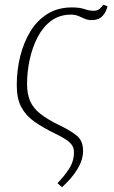

<svg xmlns="http://www.w3.org/2000/svg" viewBox="-20 -574 478 802"><path d="M239 208 220 191Q245 166 267 133.5Q289 101 289 61Q289 38 271.5 21.5Q254 5 210 -16Q159 -41 123.5 -66Q88 -91 69 -126.5Q50 -162 50 -219Q50 -281 64.5 -339Q79 -397 107 -443Q135 -489 178.5 -516Q222 -543 280 -543Q313 -543 333 -536Q353 -529 371 -529Q387 -529 396 -537Q405 -545 411 -554L429 -548Q424 -524 408 -507Q392 -490 364 -490Q347 -490 334.5 -495.5Q322 -501 308 -507Q294 -513 274 -513Q227 -512 193 -486.5Q159 -461 137 -418.5Q115 -376 104 -325Q93 -274 93 -224Q93 -181 106 -151.5Q119 -122 148 -99Q177 -76 226 -52Q274 -29 300.5 -7.5Q327 14 327 56Q327 93 304 131.5Q281 170 239 208Z"/></svg>

Font: Noto Serif SemiCondensed ExtraLight
Style: Italic
Weight: 200
Width: 4
Italic angle: -12°
Designer: Monotype Design Team
Foundry: Monotype Imaging Inc.
Version: Version 2.013